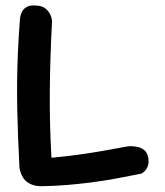

<svg xmlns="http://www.w3.org/2000/svg" viewBox="-20 -671 594 690"><path d="M136 -2Q112 -1 96 -7Q80 -13 70.5 -23Q61 -33 56.5 -45Q52 -57 50 -67Q47 -125 45 -177Q43 -229 42 -278.5Q41 -328 41.5 -379Q42 -430 44.5 -486Q47 -542 52 -606Q52 -606 53.5 -613.5Q55 -621 60 -630.5Q65 -640 77 -646.5Q89 -653 111 -651Q131 -650 142.5 -641Q154 -632 159.5 -621Q165 -610 166 -602Q167 -594 167 -594Q160 -466 159 -343.5Q158 -221 165 -104Q218 -109 264.5 -115.5Q311 -122 354 -129.5Q397 -137 439 -145Q439 -145 445 -145.5Q451 -146 461 -145Q471 -144 481 -141Q491 -138 499.5 -130.5Q508 -123 511 -111Q516 -93 513 -80.5Q510 -68 504 -60.5Q498 -53 493 -50Q488 -47 488 -47Q439 -37 395 -29Q351 -21 308.5 -15.5Q266 -10 224 -6.5Q182 -3 136 -2Z"/></svg>

Font: Sour Gummy Black Medium
Style: Regular
Weight: 500
Version: Version 1.000